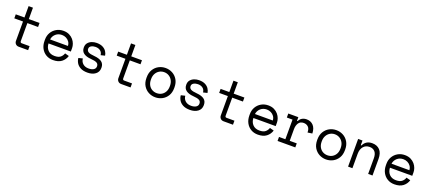

<svg xmlns="http://www.w3.org/2000/svg" viewBox="74 -1960 7197 3234"><g transform="rotate(20 3672.0 -343.0)"><path d="M303 0Q269 0 247.5 -22Q226 -44 226 -78V-424H70V-496H226V-700H304V-496H496V-424H304V-102Q304 -72 331 -72H472V0Z M920 14Q849 14 794.5 -18.5Q740 -51 709 -108.5Q678 -166 678 -242V-266Q678 -336 710 -391Q742 -446 797.5 -478Q853 -510 922 -510Q983 -510 1027.5 -488Q1072 -466 1100.5 -432Q1129 -398 1142.5 -359.5Q1156 -321 1156 -288V-224H756Q759 -151 802.5 -105.5Q846 -60 922 -60Q993 -60 1028 -90Q1063 -120 1076 -162L1150 -142Q1129 -73 1072.5 -29.5Q1016 14 920 14ZM758 -296H1078Q1076 -339 1053.5 -370.5Q1031 -402 996 -419Q961 -436 922 -436Q856 -436 811 -396Q766 -356 758 -296Z M1538 14Q1461 14 1412 -12.5Q1363 -39 1339 -80.5Q1315 -122 1312 -166L1386 -184Q1391 -127 1430.5 -92.5Q1470 -58 1534 -58Q1589 -58 1622.5 -79.5Q1656 -101 1656 -140Q1656 -182 1623 -200Q1590 -218 1516 -223Q1431 -229 1384.5 -263.5Q1338 -298 1338 -362V-368Q1338 -415 1364 -446.5Q1390 -478 1431 -494Q1472 -510 1518 -510Q1584 -510 1627.5 -487.5Q1671 -465 1694 -429.5Q1717 -394 1722 -356L1648 -338Q1644 -386 1610 -413Q1576 -440 1522 -440Q1480 -440 1447 -422Q1414 -404 1414 -368Q1414 -332 1444.5 -313Q1475 -294 1556 -288Q1642 -281 1688 -246.5Q1734 -212 1734 -146V-140Q1734 -68 1679.5 -27Q1625 14 1538 14Z M2139 0Q2105 0 2083.5 -22Q2062 -44 2062 -78V-424H1906V-496H2062V-700H2140V-496H2332V-424H2140V-102Q2140 -72 2167 -72H2308V0Z M2754 14Q2688 14 2631.5 -16Q2575 -46 2540 -103Q2505 -160 2505 -242V-254Q2505 -335 2540 -392.5Q2575 -450 2631.5 -480Q2688 -510 2754 -510Q2820 -510 2876.5 -480Q2933 -450 2968 -392.5Q3003 -335 3003 -254V-242Q3003 -160 2968 -103Q2933 -46 2876.5 -16Q2820 14 2754 14ZM2754 -60Q2802 -60 2840 -82Q2878 -104 2900.5 -145Q2923 -186 2923 -242V-254Q2923 -308 2900.5 -349Q2878 -390 2839.5 -413Q2801 -436 2754 -436Q2707 -436 2668.5 -413Q2630 -390 2607.5 -349Q2585 -308 2585 -254V-242Q2585 -186 2607.5 -145Q2630 -104 2668.5 -82Q2707 -60 2754 -60Z M3374 14Q3297 14 3248 -12.5Q3199 -39 3175 -80.5Q3151 -122 3148 -166L3222 -184Q3227 -127 3266.5 -92.5Q3306 -58 3370 -58Q3425 -58 3458.5 -79.5Q3492 -101 3492 -140Q3492 -182 3459 -200Q3426 -218 3352 -223Q3267 -229 3220.5 -263.5Q3174 -298 3174 -362V-368Q3174 -415 3200 -446.5Q3226 -478 3267 -494Q3308 -510 3354 -510Q3420 -510 3463.5 -487.5Q3507 -465 3530 -429.5Q3553 -394 3558 -356L3484 -338Q3480 -386 3446 -413Q3412 -440 3358 -440Q3316 -440 3283 -422Q3250 -404 3250 -368Q3250 -332 3280.5 -313Q3311 -294 3392 -288Q3478 -281 3524 -246.5Q3570 -212 3570 -146V-140Q3570 -68 3515.5 -27Q3461 14 3374 14Z M3975 0Q3941 0 3919.5 -22Q3898 -44 3898 -78V-424H3742V-496H3898V-700H3976V-496H4168V-424H3976V-102Q3976 -72 4003 -72H4144V0Z M4592 14Q4521 14 4466.5 -18.5Q4412 -51 4381 -108.5Q4350 -166 4350 -242V-266Q4350 -336 4382 -391Q4414 -446 4469.5 -478Q4525 -510 4594 -510Q4655 -510 4699.5 -488Q4744 -466 4772.5 -432Q4801 -398 4814.5 -359.5Q4828 -321 4828 -288V-224H4428Q4431 -151 4474.5 -105.5Q4518 -60 4594 -60Q4665 -60 4700 -90Q4735 -120 4748 -162L4822 -142Q4801 -73 4744.5 -29.5Q4688 14 4592 14ZM4430 -296H4750Q4748 -339 4725.5 -370.5Q4703 -402 4668 -419Q4633 -436 4594 -436Q4528 -436 4483 -396Q4438 -356 4430 -296Z M4943 0V-72H5057V-424H4955V-496H5135V-430H5147Q5166 -471 5201.5 -490.5Q5237 -510 5281 -510Q5355 -510 5401.5 -461Q5448 -412 5451 -318L5369 -306Q5369 -375 5336 -405.5Q5303 -436 5255 -436Q5194 -436 5164.5 -391.5Q5135 -347 5135 -282V-72H5261V0Z M5814 14Q5748 14 5691.5 -16Q5635 -46 5600 -103Q5565 -160 5565 -242V-254Q5565 -335 5600 -392.5Q5635 -450 5691.5 -480Q5748 -510 5814 -510Q5880 -510 5936.5 -480Q5993 -450 6028 -392.5Q6063 -335 6063 -254V-242Q6063 -160 6028 -103Q5993 -46 5936.5 -16Q5880 14 5814 14ZM5814 -60Q5862 -60 5900 -82Q5938 -104 5960.5 -145Q5983 -186 5983 -242V-254Q5983 -308 5960.5 -349Q5938 -390 5899.5 -413Q5861 -436 5814 -436Q5767 -436 5728.5 -413Q5690 -390 5667.5 -349Q5645 -308 5645 -254V-242Q5645 -186 5667.5 -145Q5690 -104 5728.5 -82Q5767 -60 5814 -60Z M6207 0V-496H6285V-412H6297Q6343 -510 6457 -510Q6543 -510 6594 -456.5Q6645 -403 6645 -296V0H6567V-280Q6567 -358 6532 -397Q6497 -436 6437 -436Q6367 -436 6326 -387.5Q6285 -339 6285 -258V0Z M7040 14Q6969 14 6914.5 -18.5Q6860 -51 6829 -108.5Q6798 -166 6798 -242V-266Q6798 -336 6830 -391Q6862 -446 6917.5 -478Q6973 -510 7042 -510Q7103 -510 7147.5 -488Q7192 -466 7220.5 -432Q7249 -398 7262.5 -359.5Q7276 -321 7276 -288V-224H6876Q6879 -151 6922.5 -105.5Q6966 -60 7042 -60Q7113 -60 7148 -90Q7183 -120 7196 -162L7270 -142Q7249 -73 7192.5 -29.5Q7136 14 7040 14ZM6878 -296H7198Q7196 -339 7173.5 -370.5Q7151 -402 7116 -419Q7081 -436 7042 -436Q6976 -436 6931 -396Q6886 -356 6878 -296Z"/></g></svg>

Font: Space Mono
Style: Regular
Weight: 400
Monospace: yes
Designer: Colophon Foundry + Benjamin Critton
Foundry: Colophon Foundry & Benjamin Critton
Version: Version 1.003; ttfautohint (v1.8.4.7-5d5b)